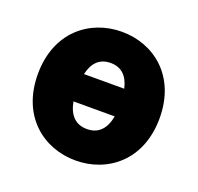

<svg xmlns="http://www.w3.org/2000/svg" viewBox="-98 -618 757 735"><g transform="rotate(20 280.0 -250.0)"><path d="M280 12C410 12 528 -78 528 -250C528 -422 410 -512 280 -512C150 -512 32 -422 32 -250C32 -78 150 12 280 12ZM280 -385C324 -385 351 -359 362 -310H198C209 -359 236 -385 280 -385ZM280 -116C234 -116 206 -144 196 -198H364C354 -144 326 -116 280 -116Z"/></g></svg>

Font: Source Sans Pro Black
Style: Regular
Weight: 900
Designer: Paul D. Hunt
Foundry: Adobe Systems Incorporated
Version: Version 3.006;hotconv 1.0.111;makeotfexe 2.5.65597